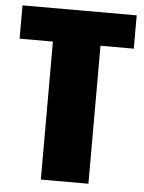

<svg xmlns="http://www.w3.org/2000/svg" viewBox="-52 -762 604 804"><g transform="rotate(5 250.0 -360.0)"><path d="M10 -720V-580H150V0H350V-580H490V-720Z"/></g></svg>

Font: MikodacsPCS
Style: Regular
Weight: 900
Designer: gluk (gluksza@wp.pl)
Foundry: gluk (gluksza@wp.pl)
Version: Version 0.27